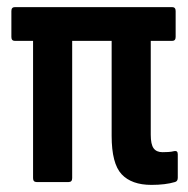

<svg xmlns="http://www.w3.org/2000/svg" viewBox="-20 -512 529 540"><path d="M406 8Q350 8 322 -22Q294 -52 294 -130V-397H183V-11Q183 0 173 0H83Q73 0 73 -11V-397H22Q12 -397 12 -408V-481Q12 -492 22 -492H464Q474 -492 474 -481V-408Q474 -397 464 -397H404V-133Q404 -106 412 -95Q420 -84 437 -84Q445 -84 453.5 -84.5Q462 -85 470 -87Q480 -89 480 -78V-12Q480 -2 472 0Q445 8 406 8Z"/></svg>

Font: Sofia Sans Condensed
Style: Bold
Weight: 700
Designer: Botio Nikoltchev, Ani Petrova
Foundry: lettersoup
Version: Version 4.101; ttfautohint (v1.8.4.7-5d5b)